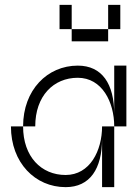

<svg xmlns="http://www.w3.org/2000/svg" viewBox="-20 -770 540 790"><path d="M75 -250H25C25 -100 125 0 250 0C350 0 400 -75 400 -200V0H450V-250H400C400 -150 350 -50 250 -50C150 -50 75 -125 75 -250ZM75 -250H125C125 -375 200 -450 300 -450C400 -450 450 -350 450 -250H500V-500H450V-300C450 -425 400 -500 300 -500C175 -500 75 -400 75 -250ZM225 -650H275V-750H225ZM275 -600H425V-650H275ZM425 -650H475V-750H425Z"/></svg>

Font: LS-VG5000 Light Shifted
Style: Regular
Weight: 400
Designer: Justin Bihan, 2021
Foundry: Justin Bihan, 2021
Version: Version 1.000;Glyphs 3.1.2 (3151)